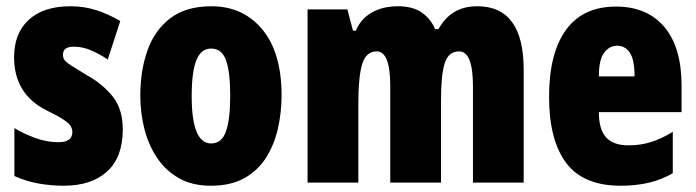

<svg xmlns="http://www.w3.org/2000/svg" viewBox="-20 -583 2223 613"><path d="M372 -170Q372 -81 322 -35.5Q272 10 183 10Q143 10 103.5 3Q64 -4 26 -21V-174Q56 -156 92.5 -142.5Q129 -129 166 -129Q211 -129 211 -161Q211 -170 206.5 -179Q202 -188 184.5 -200Q167 -212 128 -231Q25 -283 25 -400Q25 -477 72 -520Q119 -563 205 -563Q248 -563 286 -551Q324 -539 364 -516L324 -393Q299 -410 271.5 -422Q244 -434 215 -434Q181 -434 181 -408Q181 -399 185.5 -392Q190 -385 207 -374Q224 -363 259 -342Q309 -314 340.5 -274Q372 -234 372 -170Z M879 -278Q879 -225 867.5 -173.5Q856 -122 830 -80.5Q804 -39 760.5 -14.5Q717 10 653 10Q594 10 551.5 -14Q509 -38 481.5 -79Q454 -120 441 -171.5Q428 -223 428 -278Q428 -358 451 -422.5Q474 -487 524 -525Q574 -563 655 -563Q756 -563 817.5 -489Q879 -415 879 -278ZM592 -276Q592 -125 654 -125Q688 -125 701.5 -163.5Q715 -202 715 -278Q715 -354 701.5 -391Q688 -428 654 -428Q622 -428 607 -391Q592 -354 592 -276Z M1504 -563Q1652 -563 1652 -360V0H1490V-307Q1490 -419 1446 -419Q1412 -419 1400 -381.5Q1388 -344 1388 -264V0H1226V-307Q1226 -419 1183 -419Q1149 -419 1136.5 -379Q1124 -339 1124 -248V0H962V-553H1089L1107 -485H1116Q1132 -523 1167 -543Q1202 -563 1250 -563Q1299 -563 1327.5 -542.5Q1356 -522 1369 -490H1380Q1399 -525 1429.5 -544Q1460 -563 1504 -563Z M1947 -562Q2046 -562 2101 -497Q2156 -432 2156 -310V-225H1892Q1892 -170 1915 -144.5Q1938 -119 1986 -119Q2024 -119 2057 -129Q2090 -139 2128 -162V-30Q2092 -9 2051 0.5Q2010 10 1962 10Q1842 10 1787.5 -63Q1733 -136 1733 -274Q1733 -413 1787 -487.5Q1841 -562 1947 -562ZM1951 -437Q1926 -437 1909 -415Q1892 -393 1892 -339H2006Q2006 -392 1991 -414.5Q1976 -437 1951 -437Z"/></svg>

Font: Noto Sans Sinhala ExtraCondensed Black
Style: Regular
Weight: 900
Width: 2
Designer: Jelle Bosma - Monotype Design Team
Foundry: Monotype Imaging Inc.
Version: Version 2.006; ttfautohint (v1.8.4.7-5d5b)